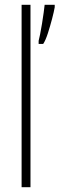

<svg xmlns="http://www.w3.org/2000/svg" viewBox="-20 -780 248 800"><path d="M107 0H70V-760H107ZM208 -750Q205 -732 197 -701.5Q189 -671 179.5 -641.5Q170 -612 160 -597H141V-610Q143 -617 147 -636.5Q151 -656 155 -681Q159 -706 162 -727.5Q165 -749 166 -760H208Z"/></svg>

Font: Noto Sans Khmer UI ExtraCondensed ExtraLight
Style: Regular
Weight: 200
Width: 2
Designer: Danh Hong and the Monotype Design Team
Foundry: Monotype Imaging Inc.
Version: Version 2.002; ttfautohint (v1.8.4.7-5d5b)